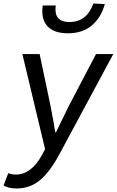

<svg xmlns="http://www.w3.org/2000/svg" viewBox="-61 -843 663 1090"><path d="M-41 210 -14 140Q5 148 30 148Q73 148 111 119Q149 90 177 37L195 4L66 -536H164L225 -246L245 -140Q247 -121 253 -92H257L283 -146Q310 -203 332 -246L484 -536H582L276 33Q221 135 164.5 181Q108 227 34 227Q-13 227 -41 210ZM179 -781Q179 -799 182 -812H255L254 -788Q254 -718 333 -718Q432 -718 469 -823L534 -820Q514 -745 461.5 -699.5Q409 -654 324 -654Q254 -654 216.5 -686.5Q179 -719 179 -781Z"/></svg>

Font: Nebula Sans Medium
Style: Regular
Weight: 500
Italic angle: -9°
Designer: Paul D. Hunt for Adobe (as Source Sans)
Foundry: Nebula Entertainment & Broadcasting LLC
Version: Version 1.010